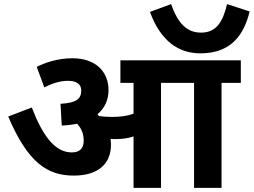

<svg xmlns="http://www.w3.org/2000/svg" viewBox="-20 -916 1237 936"><path d="M1197 -860 1087 -896C1066 -808 1034 -757 960 -757C891 -757 848 -801 814 -896L711 -858C763 -716 850 -656 957 -656C1075 -656 1161 -711 1197 -860ZM521 -211C521 -220 520 -230 519 -239C526 -238 534 -238 542 -238C573 -238 603 -241 631 -251V0H765V-512H926V0H1060V-512H1154V-622H567V-512H631V-362C599 -350 565 -346 525 -346C500 -346 480 -348 463 -350C460 -353 458 -356 455 -359C491 -389 509 -429 509 -477C509 -566 447 -632 333 -632C261 -632 198 -610 159 -590L196 -490C232 -508 270 -522 311 -522C344 -522 376 -512 376 -474C376 -435 353 -414 275 -410L281 -304C308 -305 333 -308 356 -313C378 -289 388 -262 388 -230C388 -193 369 -173 330 -173C250 -173 190 -249 135 -392L20 -348C117 -120 213 -60 340 -60C458 -60 521 -117 521 -211Z"/></svg>

Font: Noto Sans
Style: Bold Italic
Weight: 700
Italic angle: -12°
Designer: Monotype Design Team
Foundry: Monotype Imaging Inc.
Version: Version 2.013